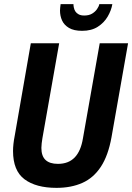

<svg xmlns="http://www.w3.org/2000/svg" viewBox="-20 -896 639 928"><path d="M253 12Q154 12 98.5 -29.5Q43 -71 43 -166Q43 -182 45 -200.5Q47 -219 51 -239L129 -687H266L185 -228Q183 -216 181.5 -203.5Q180 -191 180 -181Q180 -142 200 -123Q220 -104 260 -104Q311 -104 341 -135Q371 -166 381 -228L462 -687H599L519 -233Q503 -144 467.5 -90Q432 -36 378 -12Q324 12 253 12ZM377 -747Q337 -747 313.5 -761Q290 -775 280 -797Q270 -819 270 -845Q270 -852 271 -860Q272 -868 273 -876H335Q335 -872 335.5 -867.5Q336 -863 337 -859Q339 -849 344.5 -840.5Q350 -832 360.5 -826.5Q371 -821 387 -821Q410 -821 425 -830Q440 -839 449 -852Q458 -865 460 -876H523Q518 -846 500.5 -816Q483 -786 452.5 -766.5Q422 -747 377 -747Z"/></svg>

Font: Archivo Condensed
Style: Bold Italic
Weight: 700
Width: 3
Italic angle: -10°
Designer: Hector Gatti
Foundry: Omnibus-Type
Version: Version 2.001